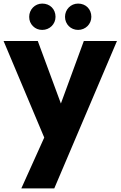

<svg xmlns="http://www.w3.org/2000/svg" viewBox="-21 -787 673 1072"><path d="M226 -19 98 265H282L632 -558H447L319 -209L190 -558H-1ZM163 -641C177 -627 194 -620 215 -620C256 -620 289 -652 289 -693C289 -736 258 -767 215 -767C174 -767 142 -734 142 -693C142 -672 149 -655 163 -641ZM342 -693C342 -652 374 -620 415 -620C456 -620 489 -652 489 -693C489 -736 458 -767 415 -767C374 -767 342 -734 342 -693Z"/></svg>

Font: Poppins
Style: Bold
Weight: 700
Designer: Ninad Kale (Devanagari), Jonny Pinhorn (Latin)
Foundry: Indian Type Foundry
Version: 4.004